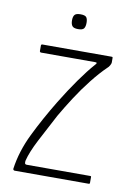

<svg xmlns="http://www.w3.org/2000/svg" viewBox="-73 -653 488 702"><g transform="rotate(10 171.0 -302.5)"><path d="M25 -6Q34 -72 66.5 -138.5Q99 -205 141 -274Q171 -323 200 -364Q229 -405 253 -432Q258 -437 258 -439.5Q258 -442 252 -442H50Q49 -442 47.5 -443.5Q46 -445 46 -446V-468Q46 -470 47.5 -471Q49 -472 50 -472H307Q311 -472 311.5 -471Q312 -470 312 -466V-451Q312 -447 308 -440Q304 -433 300 -430Q274 -405 246 -369.5Q218 -334 193.5 -296Q169 -258 150 -225Q120 -169 96 -122.5Q72 -76 64 -44Q63 -40 63.5 -34.5Q64 -29 71 -29H306Q308 -29 309 -28.5Q310 -28 310 -26V-4Q310 -2 309 -1Q308 0 306 0H31Q29 0 27 -1.5Q25 -3 25 -6ZM196 -578Q196 -564 191 -557Q186 -550 169 -550Q153 -550 147.5 -557Q142 -564 142 -578Q142 -592 147.5 -598.5Q153 -605 169 -605Q186 -605 191 -598.5Q196 -592 196 -578Z"/></g></svg>

Font: Glory Thin Thin
Style: Regular
Weight: 250
Version: Version 1.011